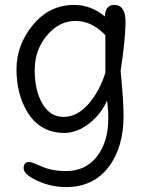

<svg xmlns="http://www.w3.org/2000/svg" viewBox="-20 -530 598 780"><path d="M408 -234V-387Q353 -445 286.5 -445Q220 -445 170.5 -386Q121 -327 121 -244.5Q121 -162 152.5 -108.5Q184 -55 238 -55Q292 -55 337.5 -105.5Q383 -156 408 -234ZM406 -463Q408 -510 444 -510Q490 -510 490 -441.5Q490 -373 470 -242Q482 -120 482 -60Q482 70 420 150Q358 230 248 230Q188 230 132 204.5Q76 179 76 153.5Q76 128 99 128Q108 128 150 146.5Q192 165 248 165Q328 165 374 105.5Q420 46 420 -50Q420 -85 415 -122Q392 -68 343 -29Q294 10 241 10Q145 10 92 -73Q47 -148 47 -248Q47 -348 114 -429Q181 -510 281 -510Q350 -510 406 -463Z"/></svg>

Font: Delius Swash Caps
Style: Regular
Weight: 400
Designer: Natalia Raices
Foundry: Natalia Raices
Version: Version 1.002